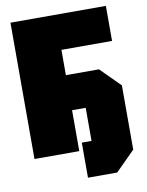

<svg xmlns="http://www.w3.org/2000/svg" viewBox="-92 -765 744 971"><g transform="rotate(-10 280.0 -280.0)"><path d="M30 0V-700H520V-520H260V-390H430L530 -290V40L430 140H280V-40H330V-210H260V0Z"/></g></svg>

Font: Tektur Condensed Black
Style: Regular
Weight: 900
Width: 3
Designer: Adam Jagosz
Foundry: Adam Jagosz
Version: Version 1.005;gftools[0.9.30]